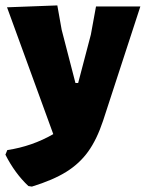

<svg xmlns="http://www.w3.org/2000/svg" viewBox="-38 -496 539 710"><path d="M190 -386 241 -189H251L298 -368L317 -472H481L343 -49Q320 20 288 64.5Q256 109 207 139.5Q158 170 80 194L67 192Q17 145 -18 76L-11 59Q81 45 159 0L-12 -469L174 -476Z"/></svg>

Font: Luna Sans Black
Style: Regular
Weight: 900
Designer: Juan Pablo del Peral
Foundry: Huerta Tipografica
Version: Version 2.001; ttfautohint (v1.5)